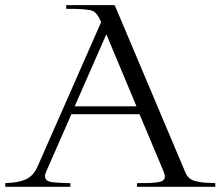

<svg xmlns="http://www.w3.org/2000/svg" viewBox="-70 -720 850 740"><path d="M-49.8 0V-14.2Q2 -15.6 30.8 -29.3Q59.6 -43 75.2 -79.1L319.8 -634.8Q313 -650.4 307.6 -658.7Q302.2 -667 294.7 -673.3Q287.1 -679.7 271.5 -681.9Q255.9 -684.1 238 -685.1Q220.2 -686 185.1 -686V-700.2H372.1L645 -54.2Q650.9 -41 660.2 -33Q669.4 -24.9 687.3 -21Q705.1 -17.1 714.6 -16.4Q724.1 -15.6 750 -14.6Q756.3 -14.2 759.8 -14.2V0H458V-14.2Q486.3 -14.2 503.4 -14.6Q520.5 -15.1 534.7 -17.1Q548.8 -19 554.9 -22.2Q561 -25.4 563.7 -31.5Q566.4 -37.6 564.7 -45.2Q563 -52.7 558.1 -64.9L467.8 -279.8H205.1L107.9 -58.1Q94.7 -28.3 121.1 -20Q134.8 -15.6 192.9 -14.2Q197.3 -14.2 201.2 -14.2V0ZM217.8 -310.1H456.1L339.8 -587.9Z"/></svg>

Font: Ortica Linear Light
Style: Regular
Weight: 300
Designer: Benedetta Bovani
Foundry: Collletttivo
Version: Version 2.000;Glyphs 3.1.2 (3151)